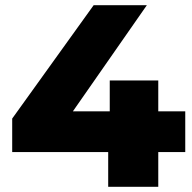

<svg xmlns="http://www.w3.org/2000/svg" viewBox="-20 -720 740 740"><path d="M694 -134H590V0H397V-134H27V-263L341 -700H546L261 -291H403V-410H590V-291H694Z"/></svg>

Font: Montserrat Alternates ExtraBold
Style: Regular
Weight: 800
Designer: Julieta Ulanovsky
Foundry: Julieta Ulanovsky
Version: Version 7.200